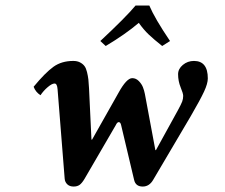

<svg xmlns="http://www.w3.org/2000/svg" viewBox="-20 -665 818 697"><path d="M102.1 -350.1Q144.5 -401.4 174.1 -422.6Q203.6 -443.8 246.1 -443.8Q260.3 -443.8 270.5 -438.5Q280.8 -433.1 286.6 -425.3Q292.5 -417.5 295.9 -403.3Q299.3 -389.2 300.8 -376.7Q302.2 -364.3 303.2 -344.2L312 -158.7L314 -157.7L410.2 -328.1Q439.5 -381.3 460 -381.3Q473.6 -381.3 483.9 -370.8Q494.1 -360.4 498.8 -348.6Q503.4 -336.9 505.9 -324.2L543.9 -120.6L545.9 -119.6L626 -265.1Q637.7 -286.6 641.4 -296.4Q645 -306.2 645 -316.9Q645 -325.7 635.7 -348.1Q626.5 -370.6 626.5 -395.5Q626.5 -415 643.8 -429.4Q661.1 -443.8 684.1 -443.8Q734.4 -443.8 734.4 -380.4Q734.4 -361.8 720.9 -332.8Q707.5 -303.7 672.9 -244.1L536.1 -12.2Q522 12.2 498 12.2Q472.2 12.2 466.8 -12.2L419.9 -210Q417.5 -221.7 411.1 -221.7Q405.3 -221.7 399.9 -210L287.1 -16.1Q277.8 -0.5 269.3 5.9Q260.7 12.2 247.1 12.2Q232.9 12.2 224.4 4.2Q215.8 -3.9 214.8 -16.1L189 -340.8Q187.5 -361.8 178.2 -361.8Q168.5 -361.8 153.1 -348.6Q137.7 -335.4 127 -319.3Q108.9 -331.1 102.1 -350.1ZM522 -645Q541.5 -598.6 597.2 -516.1L568.8 -498Q539.1 -521.5 520.3 -539.3Q501.5 -557.1 483.9 -582Q435.1 -540.5 363.8 -498L344.2 -516.1Q436.5 -602.1 472.2 -645Z"/></svg>

Font: Linux Libertine G
Style: Semibold Italic
Weight: 600
Italic angle: -11.5°
Designer: Philipp H. Poll
Foundry: Philipp H. Poll
Version: Version 5.1.1